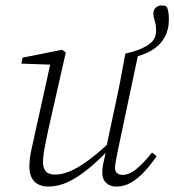

<svg xmlns="http://www.w3.org/2000/svg" viewBox="-20 -673 641 706"><path d="M158 13Q137 13 121 5Q105 -3 96.5 -19.5Q88 -36 88 -60Q88 -87 95 -120.5Q102 -154 109 -184L168 -451L175 -435L59 -439L63 -461L208 -490L222 -480L158 -198Q154 -177 149 -154Q144 -131 141 -110.5Q138 -90 138 -77Q138 -55 148.5 -43Q159 -31 183 -31Q207 -31 236.5 -43Q266 -55 305 -83.5Q344 -112 395 -161L400 -135H392Q345 -85 305 -52.5Q265 -20 229.5 -3.5Q194 13 158 13ZM407 13Q385 13 370.5 -0.5Q356 -14 356 -38Q356 -54 359.5 -70.5Q363 -87 370 -118H368L402 -278Q413 -327 422.5 -377Q432 -427 441 -476L469 -483Q511 -496 532.5 -513.5Q554 -531 554 -561Q554 -576 551.5 -586.5Q549 -597 546.5 -606Q544 -615 544 -623Q544 -637 553 -645Q562 -653 574 -653Q581 -653 585 -652Q589 -651 594 -647Q597 -639 599 -628.5Q601 -618 601 -601Q601 -564 585.5 -536Q570 -508 540.5 -489.5Q511 -471 469 -462L490 -482L413 -118Q410 -101 406.5 -84Q403 -67 403 -56Q403 -43 410.5 -36.5Q418 -30 431 -30Q455 -30 481 -51Q507 -72 539 -112L556 -99Q535 -68 511.5 -42.5Q488 -17 462.5 -2Q437 13 407 13Z"/></svg>

Font: Source Serif 4 18pt Light
Style: Italic
Weight: 300
Italic angle: -12°
Designer: Frank Grießhammer
Foundry: Adobe Systems Incorporated
Version: Version 4.004;hotconv 1.0.116;makeotfexe 2.5.65601